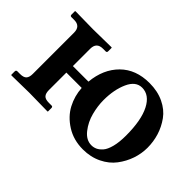

<svg xmlns="http://www.w3.org/2000/svg" viewBox="-75 -679 925 925"><g transform="rotate(45 387.0 -217.0)"><path d="M97.2 -357.9Q97.2 -401.9 54.2 -401.9H35.2Q27.3 -401.9 26.9 -410.2V-434.1L28.8 -436Q113.8 -434.1 149.9 -434.1Q149.9 -434.1 274.9 -436L276.9 -434.1V-410.2Q276.9 -402.3 269 -401.9H250Q207 -401.9 207 -357.9V-240.2H313Q321.8 -332.5 377.7 -388.2Q433.6 -443.8 525.9 -443.8Q581.5 -443.8 624.3 -423.3Q667 -402.8 691.4 -368.9Q715.8 -335 727.8 -296.1Q739.7 -257.3 739.7 -215.8Q739.7 -176.3 726.6 -137.7Q713.4 -99.1 688 -65.4Q662.6 -31.7 620.1 -11Q577.6 9.8 524.9 9.8Q460.9 9.8 411.9 -21.2Q362.8 -52.2 338.6 -98.1Q314.5 -144 311.5 -195.8H207V-77.1Q207 -54.2 216.6 -43.7Q226.1 -33.2 250 -33.2H269Q276.9 -33.2 276.9 -23.9V-1L274.9 1Q189 -1 149.9 -1L28.8 1L26.9 -1V-23.9Q26.9 -32.7 35.2 -33.2H54.2Q78.1 -33.2 87.6 -43.7Q97.2 -54.2 97.2 -77.1ZM516.6 -402.8Q473.6 -402.8 450.4 -351.1Q427.2 -299.3 427.2 -229Q427.2 -188.5 438.5 -145.3Q449.7 -102.1 476.8 -67.6Q503.9 -33.2 540 -33.2Q554.7 -33.2 568.1 -39.3Q581.5 -45.4 595 -60.5Q608.4 -75.7 616.7 -107.4Q625 -139.2 625 -184.1Q625 -289.1 595.7 -345.9Q566.4 -402.8 516.6 -402.8Z"/></g></svg>

Font: Linux Libertine
Style: Semibold
Weight: 600
Designer: Philipp H. Poll
Foundry: Philipp H. Poll
Version: Version 5.1.2 ; ttfautohint (v0.9)